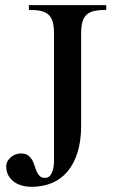

<svg xmlns="http://www.w3.org/2000/svg" viewBox="-20 -700 437 736"><path d="M187 -571.8Q187 -599.1 181.9 -616.7Q176.8 -634.3 165.3 -644.3Q153.8 -654.3 135.5 -658.2Q117.2 -662.1 90.8 -662.1V-680.2H387.2V-662.1Q360.8 -662.1 342.5 -658.2Q324.2 -654.3 312.7 -644.3Q301.3 -634.3 296.1 -616.7Q291 -599.1 291 -571.8V-217.8Q291 -159.2 277.1 -115.2Q263.2 -71.3 238.3 -42Q213.4 -12.7 178.5 1.7Q143.6 16.1 101.1 16.1Q82.5 16.1 64.9 11.5Q47.4 6.8 33.9 -2.9Q20.5 -12.7 12.2 -27.3Q3.9 -42 3.9 -62Q3.9 -73.2 9 -82.3Q14.2 -91.3 22.2 -97.9Q30.3 -104.5 40 -108.2Q49.8 -111.8 59.1 -111.8Q76.7 -111.8 86.7 -105Q96.7 -98.1 102.8 -87.6Q108.9 -77.1 112.5 -64.9Q116.2 -52.7 120.8 -42.2Q125.5 -31.7 132.6 -24.9Q139.6 -18.1 152.8 -18.1Q169.4 -18.1 178.2 -36.6Q187 -55.2 187 -83Z"/></svg>

Font: Warasṭra
Style: Regular
Weight: 400
Designer: R.S. Wihananto
Foundry: R.S. Wihananto
Version: Version 2.0.1